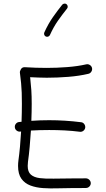

<svg xmlns="http://www.w3.org/2000/svg" viewBox="-20 -1052 596 1079"><path d="M63.5 -335.9Q62 -347.2 69.1 -356.2Q76.2 -365.2 86.9 -366.2Q94.2 -367.2 101.1 -367.7Q103 -420.4 103 -468.8Q103 -503.9 102.1 -531Q101.1 -558.1 98.6 -584.7Q96.2 -611.3 91.8 -643.6Q90.8 -651.9 97.9 -663.6Q105 -675.3 120.1 -674.3Q150.9 -672.4 181.6 -671.4Q212.4 -670.4 242.7 -670.4Q299.3 -670.4 358.6 -675Q418 -679.7 464.4 -690.4Q475.1 -692.9 484.9 -686.8Q494.6 -680.7 497.1 -669.9Q499.5 -659.2 493.4 -649.4Q487.3 -639.6 476.6 -637.2Q424.8 -625 363.3 -620.1Q301.8 -615.2 242.7 -615.2Q219.2 -615.2 195.8 -616.2Q172.4 -617.2 149.4 -618.2Q153.8 -579.1 156 -546.1Q158.2 -513.2 158.2 -468.8Q158.2 -423.3 156.2 -373Q203.6 -376.5 256.3 -376.5Q345.2 -376.5 435.1 -365.2Q446.3 -364.3 453.1 -355.2Q460 -346.2 459 -335Q457.5 -324.2 448.7 -317.1Q439.9 -310.1 428.7 -311.5Q386.2 -316.9 343.3 -319.1Q300.3 -321.3 256.3 -321.3Q229.5 -321.3 204.1 -320.6Q178.7 -319.8 153.8 -318.4Q150.9 -271 146.7 -225.8Q142.6 -180.7 137.2 -142.6Q135.7 -130.9 135.7 -119.6Q135.7 -86.4 153.3 -70.8Q170.9 -55.2 203.6 -51Q236.3 -46.9 283 -48.1Q329.6 -49.3 387.2 -49.3Q406.7 -49.3 425.3 -49.3Q443.8 -49.3 461.9 -49.8Q473.1 -49.8 481.4 -42Q489.7 -34.2 490.2 -22.9Q490.2 -11.7 482.2 -3.7Q474.1 4.4 462.9 4.4Q444.3 4.9 425.5 4.9Q406.7 4.9 387.2 4.9Q347.2 4.9 304.7 6.3Q262.2 7.8 222.4 5.1Q182.6 2.4 150.9 -9.5Q119.1 -21.5 100.3 -47.6Q81.5 -73.7 81.5 -119.6Q81.5 -134.8 83.5 -149.9Q88.4 -185.1 92.3 -227.1Q96.2 -269 98.6 -313Q96.2 -313 93.8 -312.5Q83 -311 73.7 -318.1Q64.5 -325.2 63.5 -335.9ZM354 -1028.3Q359.4 -1023.9 360.4 -1016.6Q361.3 -1009.3 356.9 -1003.9Q329.6 -969.7 305.4 -935.3Q281.2 -900.9 260.7 -855.5Q257.8 -849.1 251 -846.4Q244.1 -843.8 237.8 -846.7Q231.4 -849.1 228.8 -856.2Q226.1 -863.3 229 -869.6Q251 -918 276.6 -954.6Q302.2 -991.2 329.6 -1025.4Q334 -1030.8 341.6 -1031.7Q349.1 -1032.7 354 -1028.3Z"/></svg>

Font: Mikhak Light
Style: Regular
Weight: 300
Designer: Amin Abedi
Version: Version 3.3